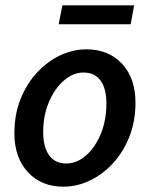

<svg xmlns="http://www.w3.org/2000/svg" viewBox="-20 -688 564 720"><path d="M217 12Q135 12 84.5 -42.5Q34 -97 34 -188Q34 -259 57 -316.5Q80 -374 119 -416Q158 -458 206 -480.5Q254 -503 304 -503Q387 -503 437.5 -449Q488 -395 488 -303Q488 -233 465 -175Q442 -117 403 -75Q364 -33 316 -10.5Q268 12 217 12ZM229 -75Q268 -75 302.5 -105Q337 -135 358 -186Q379 -237 379 -300Q379 -356 357 -386Q335 -416 293 -416Q254 -416 219.5 -386Q185 -356 163.5 -305.5Q142 -255 142 -192Q142 -137 164 -106Q186 -75 229 -75ZM200 -597 214 -668H483L470 -597Z"/></svg>

Font: Source Sans Pro SemiBold
Style: Italic
Weight: 600
Italic angle: -11°
Designer: Paul D. Hunt
Foundry: Adobe Systems Incorporated
Version: Version 1.095;hotconv 1.0.109;makeotfexe 2.5.65596